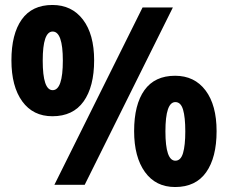

<svg xmlns="http://www.w3.org/2000/svg" viewBox="-20 -744 919 773"><path d="M191 -724Q269 -724 314 -665Q359 -606 359 -501Q359 -395 316.5 -335.5Q274 -276 191 -276Q113 -276 69.5 -336Q26 -396 26 -501Q26 -607 67.5 -665.5Q109 -724 191 -724ZM676 -714 321 0H199L554 -714ZM192 -617Q152 -617 152 -500Q152 -381 192 -381Q233 -381 233 -500Q233 -617 192 -617ZM685 -439Q763 -439 807.5 -380Q852 -321 852 -216Q852 -110 810 -50.5Q768 9 685 9Q607 9 563.5 -51.5Q520 -112 520 -216Q520 -323 561.5 -381Q603 -439 685 -439ZM686 -333Q646 -333 646 -215Q646 -97 686 -97Q708 -97 717 -128Q726 -159 726 -215Q726 -272 717 -302.5Q708 -333 686 -333Z"/></svg>

Font: Noto Sans Arabic SemCond ExtBd
Style: Regular
Weight: 800
Width: 4
Designer: Monotype Design Team, Nadine Chahine, Nizar Qandah and Khaled Hosny
Foundry: Monotype Imaging Inc.
Version: Version 2.012; ttfautohint (v1.8.4.7-5d5b)